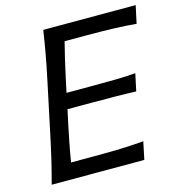

<svg xmlns="http://www.w3.org/2000/svg" viewBox="-106 -807 846 902"><g transform="rotate(-15 317.0 -356.5)"><path d="M35 0Q51 -59.5 64 -114.2Q77 -169 91 -236L141 -472.5Q155.5 -540.5 165.8 -597Q176 -653.5 185 -713H634.5L616 -627Q566.5 -631.5 510 -633.5Q453.5 -635.5 376 -635.5H268Q257.5 -594 247.5 -552Q237.5 -510 227.5 -462.5L214 -399H333Q402 -399 452.2 -399.8Q502.5 -400.5 550 -404.5L532 -320.5Q483 -322.5 433.2 -323Q383.5 -323.5 316 -323.5H198.5L182.5 -249Q172.5 -201.5 164.5 -160Q156.5 -118.5 150 -77.5H266.5Q332 -77.5 390.2 -79.2Q448.5 -81 503.5 -86L485.5 0Z"/></g></svg>

Font: Commissioner Flair
Style: Italic
Weight: 400
Italic angle: -12°
Designer: Kostas Bartsokas
Foundry: Kostas Bartsokas
Version: Version 1.000; ttfautohint (v1.8.3)